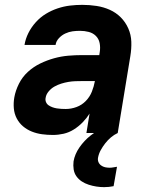

<svg xmlns="http://www.w3.org/2000/svg" viewBox="-20 -548 640 791"><path d="M198 8Q175 8 153 5Q131 2 111 -6Q91 -14 75 -27.5Q59 -41 49 -60Q39 -79 37 -101.5Q35 -124 39 -147Q44 -175 58 -203Q72 -231 95 -252Q118 -273 146 -286.5Q174 -300 203 -308Q232 -316 261 -318.5Q290 -321 319 -321H389L391 -334Q394 -353 390.5 -370.5Q387 -388 375 -400Q363 -412 345.5 -416.5Q328 -421 310 -421Q294 -421 279 -419Q264 -417 249 -410Q234 -403 222.5 -390.5Q211 -378 209 -363H81Q85 -388 97 -412Q109 -436 127.5 -456.5Q146 -477 169 -491Q192 -505 217.5 -513.5Q243 -522 268.5 -525Q294 -528 319 -528Q349 -528 378 -523.5Q407 -519 432.5 -507.5Q458 -496 477.5 -476.5Q497 -457 508.5 -431Q520 -405 521 -376Q522 -347 517 -317L465 0H336L349 -80Q337 -61 320.5 -44Q304 -27 284 -14.5Q264 -2 242 3Q220 8 198 8ZM251 -99Q273 -99 295 -107Q317 -115 333.5 -132Q350 -149 358.5 -170.5Q367 -192 371 -214H319Q304 -214 290 -213.5Q276 -213 261.5 -210.5Q247 -208 232.5 -203.5Q218 -199 204.5 -191.5Q191 -184 180.5 -171.5Q170 -159 168 -145Q166 -136 169.5 -127.5Q173 -119 180.5 -114Q188 -109 196.5 -106Q205 -103 214 -101.5Q223 -100 232.5 -99.5Q242 -99 251 -99ZM409 223Q393 223 377 220.5Q361 218 345.5 213Q330 208 317 199.5Q304 191 295 178.5Q286 166 283.5 150Q281 134 283 117Q288 87 307.5 59Q327 31 353 10.5Q379 -10 410 -22.5Q441 -35 471 -39L465 0Q450 7 437 18Q424 29 413.5 42.5Q403 56 395 70.5Q387 85 384 101Q382 111 385.5 119.5Q389 128 396.5 133.5Q404 139 413 141Q422 143 432 143Q439 143 447 141.5Q455 140 462 139L448 219Q438 221 428.5 222Q419 223 409 223Z"/></svg>

Font: Iosevka Aile Extrabold Oblique
Style: Regular
Weight: 800
Italic angle: -9°
Designer: Belleve Invis
Foundry: Belleve Invis
Version: Version 31.1.0; ttfautohint (v1.8.4)